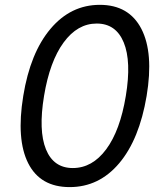

<svg xmlns="http://www.w3.org/2000/svg" viewBox="-20 -757 665 787"><path d="M265.6 9.9Q145.2 9.9 95.7 -87.7Q46.2 -185.4 75.3 -363.6Q104 -540.5 187 -638.8Q269.9 -737.2 389.2 -737.2Q508.5 -737.2 559.5 -638.7Q610.4 -540.1 581 -363.6Q551.1 -185.7 468.6 -87.9Q386 9.9 265.6 9.9ZM278.4 -68.2Q358.3 -68.2 415.3 -145.1Q472.3 -221.9 495.7 -363.6Q519.2 -505.3 487.2 -582.9Q455.3 -660.5 376.4 -660.5Q297.6 -660.5 240.8 -582.9Q183.9 -505.3 160.5 -363.6Q137.1 -221.9 168.3 -145.1Q199.6 -68.2 278.4 -68.2Z"/></svg>

Font: Inter UI
Style: Italic
Weight: 400
Italic angle: -9.39999°
Designer: Rasmus Andersson
Foundry: rsms
Version: 3.2;8d6f07862